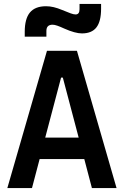

<svg xmlns="http://www.w3.org/2000/svg" viewBox="-20 -950 626 970"><path d="M17.1 0 217.3 -693.4H368.7L568.8 0H444.3L405.8 -146.5H180.2L141.6 0ZM208.5 -254.9H377.4L297.4 -558.1H288.6ZM105 -764.6V-789.1Q105 -855.5 131.3 -887Q157.7 -918.5 212.4 -918.5Q231.9 -918.5 251.5 -913.8Q271 -909.2 294.4 -899.4Q321.8 -888.2 336.9 -882.6Q352.1 -877 361.8 -877Q381.8 -877 381.8 -903.3V-930.2H490.7V-905.8Q490.7 -842.3 467.3 -811.8Q443.8 -781.2 394 -781.2Q359.9 -781.2 304.7 -805.7Q284.7 -814.9 270 -820.1Q255.4 -825.2 245.6 -825.2Q214.4 -825.2 214.4 -793.9V-764.6Z"/></svg>

Font: CaskaydiaCove NFP SemiBold
Style: Regular
Weight: 600
Designer: Aaron Bell
Foundry: Saja Typeworks
Version: Version 2111.001; VTT 6.35;Nerd Fonts 3.1.1